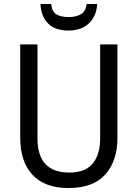

<svg xmlns="http://www.w3.org/2000/svg" viewBox="-20 -938 694 968"><path d="M572 -242Q572 -127 511 -58.5Q450 10 325 10Q206 10 144 -56.5Q82 -123 82 -243V-714H169V-240Q169 -68 329 -68Q410 -68 447.5 -113.5Q485 -159 485 -241V-714H572ZM470 -918Q467 -858 429 -821Q391 -784 325 -784Q258 -784 222.5 -819.5Q187 -855 184 -918H238Q242 -879 264.5 -865.5Q287 -852 327 -852Q363 -852 387.5 -866Q412 -880 417 -918Z"/></svg>

Font: Noto Sans Gujarati SemiCondensed
Style: Regular
Weight: 400
Width: 4
Designer: Jelle Bosma - Monotype Design Team, Universal Thirst
Foundry: Monotype Imaging Inc.
Version: Version 2.106; ttfautohint (v1.8.4.7-5d5b)